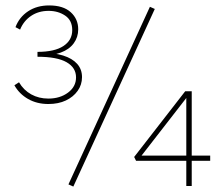

<svg xmlns="http://www.w3.org/2000/svg" viewBox="-20 -685 815 707"><path d="M130 -480V-491Q179 -491 212.5 -480.5Q246 -470 264 -450Q282 -430 282 -401Q282 -373 266 -350.5Q250 -328 222.5 -315Q195 -302 158 -302Q116 -302 83.5 -320.5Q51 -339 33 -371L50 -382Q67 -353 95 -337.5Q123 -322 158 -322Q201 -322 230.5 -344Q260 -366 260 -400Q260 -436 225 -456Q190 -476 118 -476V-494Q181 -494 213.5 -515.5Q246 -537 246 -574Q246 -610 220 -627.5Q194 -645 159 -645Q122 -645 94.5 -626.5Q67 -608 54 -576L37 -585Q51 -622 83.5 -643.5Q116 -665 161 -665Q213 -665 240.5 -640Q268 -615 268 -577Q268 -548 251.5 -525.5Q235 -503 204 -491.5Q173 -480 130 -480ZM250 2 232 -6 532 -660 550 -652ZM474 -107 662 -349H686V0H666V-337H676L495 -104L485 -112H754V-93H481Z"/></svg>

Font: Ysabeau Office Thin
Style: Regular
Weight: 250
Designer: Christian Thalmann (Catharsis Fonts)
Version: Version 2.001;gftools[0.9.30]; featfreeze: tnum,lnum,ss02